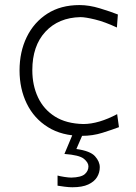

<svg xmlns="http://www.w3.org/2000/svg" viewBox="-20 -540 552 777"><path d="M311 9.8Q355.5 9.8 394.8 -2.7Q434.1 -15.1 461.4 -25.4L454.1 -78.1Q417.5 -58.6 382.8 -48.3Q348.1 -38.1 317.4 -38.1Q248 -39.6 202.4 -68.4Q156.7 -97.2 133.8 -146Q110.8 -194.8 110.8 -255.9Q110.8 -354.5 163.8 -411.6Q216.8 -468.8 305.7 -470.7Q325.2 -470.7 364.5 -461.2Q403.8 -451.7 453.1 -428.7L457 -481.4Q427.2 -493.2 384 -506.3Q340.8 -519.5 301.8 -519.5Q225.6 -519.5 171.4 -484.6Q117.2 -449.7 88.1 -389.9Q59.1 -330.1 59.1 -254.9Q59.1 -180.7 88.4 -120.6Q117.7 -60.5 174.1 -25.4Q230.5 9.8 311 9.8ZM272.9 217.8Q313 217.8 337.2 206.5Q361.3 195.3 372.6 177Q383.8 158.7 383.8 136.7Q383.8 113.8 364.5 92.3Q345.2 70.8 289.1 63L316.4 0V-14.6H281.7L240.7 83Q300.8 87.4 319.3 102.5Q337.9 117.7 337.9 133.3Q337.9 151.9 323 164.8Q308.1 177.7 268.6 178.7Q257.8 178.7 240.5 176Q223.1 173.3 212.9 170.4V211.4Q224.6 213.4 241.9 215.6Q259.3 217.8 272.9 217.8Z"/></svg>

Font: Pinar-VF
Style: Regular
Weight: 300
Designer: Amin Abedi
Version: Version 3.0